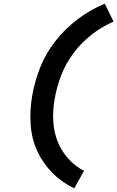

<svg xmlns="http://www.w3.org/2000/svg" viewBox="-20 -861 636 1042"><path d="M383 161 436 66Q387 41 350 -0.5Q313 -42 292.5 -94Q272 -146 269 -204.5Q266 -263 276 -321Q287 -386 311.5 -450.5Q336 -515 378 -571.5Q420 -628 476 -672Q532 -716 596 -744L549 -841Q471 -809 402.5 -757.5Q334 -706 281 -638.5Q228 -571 197.5 -493.5Q167 -416 154 -337Q141 -260 146.5 -183Q152 -106 183 -39.5Q214 27 265.5 78.5Q317 130 383 161Z"/></svg>

Font: Iosevka Sparkle Oblique
Style: Bold
Weight: 700
Italic angle: -9°
Designer: Belleve Invis
Foundry: Belleve Invis
Version: Version 4.5.0; ttfautohint (v1.8.3)